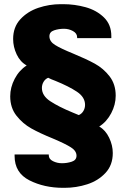

<svg xmlns="http://www.w3.org/2000/svg" viewBox="-20 -716 605 921"><path d="M514 -543V-533H350V-537Q350 -556 330 -567Q310 -578 287 -578Q262 -578 239.5 -570.5Q217 -563 217 -542Q217 -517 244.5 -500Q272 -483 331 -459Q394 -433 435 -410.5Q476 -388 505.5 -350Q535 -312 535 -257Q535 -214 513.5 -173Q492 -132 456 -109Q486 -92 503.5 -55.5Q521 -19 521 18Q521 76 486 113.5Q451 151 398.5 168Q346 185 289 185H283Q192 185 121 149Q50 113 50 32V25H214V29Q214 47 234 57Q254 67 277 67Q302 67 324.5 59.5Q347 52 347 31Q347 8 320.5 -9Q294 -26 235 -51Q171 -77 130 -100Q89 -123 59 -161Q29 -199 29 -254Q29 -297 50.5 -338Q72 -379 108 -402Q77 -419 60 -455Q43 -491 43 -529Q43 -586 77.5 -623.5Q112 -661 164 -678.5Q216 -696 272 -696H283Q338 -696 390.5 -681.5Q443 -667 478.5 -632.5Q514 -598 514 -543ZM181 -294Q181 -257 221 -230.5Q261 -204 329 -176Q347 -169 358 -164Q372 -170 380 -183.5Q388 -197 388 -213Q388 -250 349 -276Q310 -302 246 -328Q224 -336 211 -343Q197 -337 189 -323.5Q181 -310 181 -294Z"/></svg>

Font: Chivo Black
Style: Regular
Weight: 900
Designer: Hector Gatti
Foundry: Omnibus-Type
Version: Version 1.007